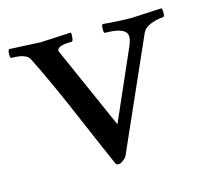

<svg xmlns="http://www.w3.org/2000/svg" viewBox="-74 -506 643 598"><g transform="rotate(-15 247.0 -206.5)"><path d="M489.3 -395.5Q475.6 -395.5 453.1 -387.7Q430.7 -379.9 422.9 -362.3L267.6 -11.7Q265.6 -4.9 255.9 2.9Q246.1 10.7 239.3 10.7Q232.4 10.7 230.5 6.8Q213.9 -29.3 157.7 -161.1Q101.6 -293 59.6 -376Q49.8 -395.5 2 -395.5Q-2 -395.5 -2 -407.7Q-2 -419.9 2 -423.8Q102.5 -418.9 103.5 -418.9L201.2 -423.8Q203.1 -419.9 201.7 -407.7Q200.2 -395.5 197.3 -395.5Q149.4 -395.5 149.4 -378.9Q149.4 -377 150.4 -375L267.6 -110.4L366.2 -335Q374 -353.5 374 -364.3Q374 -395.5 303.7 -395.5Q299.8 -395.5 299.8 -407.7Q299.8 -419.9 303.7 -423.8Q357.4 -418.9 396.5 -418.9L494.1 -423.8Q496.1 -418 496.1 -406.7Q496.1 -395.5 489.3 -395.5Z"/></g></svg>

Font: CrimsonText-Roman
Style: Roman
Weight: 400
Version: Version 0.13